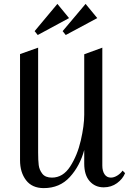

<svg xmlns="http://www.w3.org/2000/svg" viewBox="-20 -958 672 987"><path d="M506 -107Q506 -79 517.5 -62Q529 -45 550 -45Q566 -45 583 -55.5Q600 -66 610 -81L623 -68Q611 -38 581.5 -16.5Q552 5 513 5Q469 5 441 -26.5Q413 -58 413 -117V-187Q391 -105 339 -48Q287 9 205 9Q145 9 114 -31.5Q83 -72 83 -134V-680L176 -713V-174Q176 -134 179 -109.5Q182 -85 197.5 -65Q213 -45 247 -45Q304 -45 341 -102.5Q378 -160 395.5 -236.5Q413 -313 413 -368V-679L506 -713ZM275 -938 158 -798 174 -778 335 -865ZM420 -938 302 -798 318 -778 480 -865Z"/></svg>

Font: Amita
Style: Regular
Weight: 400
Designer: Eduardo Rodriguez Tunni, Modular Infotech, Brian J. Bonislawsky
Foundry: Eduardo Rodriguez Tunni, Modular Infotech, Brian J. Bonislawsky
Version: Version 1.004